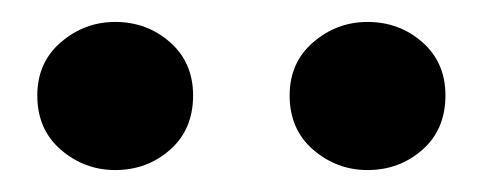

<svg xmlns="http://www.w3.org/2000/svg" viewBox="-20 -737 440 175"><path d="M315 -582Q287 -582 265.5 -600.5Q244 -619 244 -650Q244 -680 265.5 -698.5Q287 -717 315 -717Q344 -717 365 -698.5Q386 -680 386 -650Q386 -619 365 -600.5Q344 -582 315 -582ZM85 -582Q57 -582 35.5 -600.5Q14 -619 14 -650Q14 -680 35.5 -698.5Q57 -717 85 -717Q114 -717 135 -698.5Q156 -680 156 -650Q156 -619 135 -600.5Q114 -582 85 -582Z"/></svg>

Font: DeepMind Serif Text
Style: Regular
Weight: 400
Designer: Frank Grießhammer / Modifications: Colophon Foundry
Foundry: Colophon Foundry
Version: Version 5.003; ttfautohint (v1.8.2)